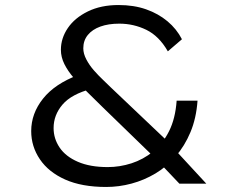

<svg xmlns="http://www.w3.org/2000/svg" viewBox="-20 -730 939 763"><path d="M693 0 617 -80 590 -108 389 -303Q358 -334 328 -363Q298 -392 274 -419.5Q250 -447 236 -475Q222 -503 222 -532Q222 -578 249.5 -618.5Q277 -659 329 -684.5Q381 -710 451 -710Q512 -710 560.5 -693Q609 -676 645.5 -645.5Q682 -615 703 -574L647 -526Q612 -587 561.5 -611.5Q511 -636 454 -636Q411 -636 379 -624.5Q347 -613 329 -591Q311 -569 311 -538Q311 -517 323 -494Q335 -471 353 -450.5Q371 -430 389.5 -412.5Q408 -395 420 -383L658 -157L680 -130L800 0ZM402 13Q305 13 239 -16.5Q173 -46 138.5 -97Q104 -148 104 -209Q104 -279 151 -338Q198 -397 291 -432L344 -377Q264 -356 228.5 -314.5Q193 -273 193 -221Q193 -179 217 -143.5Q241 -108 289.5 -87Q338 -66 408 -66Q456 -66 502.5 -81Q549 -96 588 -127.5Q627 -159 652 -209Q677 -259 682 -330H765Q760 -260 737 -205Q714 -150 678 -108.5Q642 -67 597.5 -40.5Q553 -14 503 -0.5Q453 13 402 13Z"/></svg>

Font: Lexend Mega Light
Style: Regular
Weight: 300
Version: Version 1.007